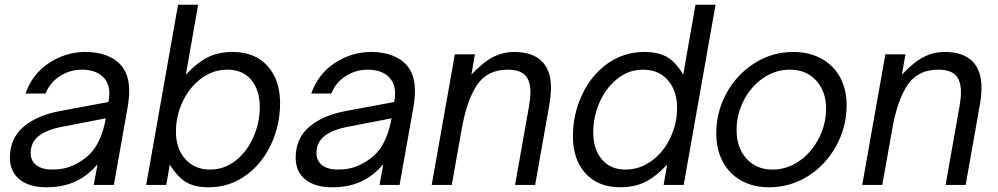

<svg xmlns="http://www.w3.org/2000/svg" viewBox="-20 -783 4225 813"><path d="M22 -115Q22 -197 79.5 -246Q137 -295 235 -313L439 -351Q443 -368 443 -387Q443 -425 423 -450Q391 -488 327 -488Q276 -488 233.5 -460.5Q191 -433 173 -387H88Q117 -470 188 -516.5Q259 -563 342 -563Q391 -563 430 -548.5Q469 -534 493 -506Q527 -467 527 -398Q527 -366 520 -326L462 0H377L393 -87Q354 -43 314 -22Q257 10 177 10Q104 10 63 -23Q22 -56 22 -115ZM292 -84Q354 -113 384.5 -161Q415 -209 428 -282L242 -246Q179 -234 144.5 -207.5Q110 -181 110 -134Q110 -102 134 -83.5Q158 -65 201 -65Q253 -65 292 -84Z M699 -86 684 0H599L734 -763H819L767 -467Q818 -521 863 -542Q908 -563 965 -563Q1059 -563 1112.5 -504Q1166 -445 1166 -346Q1166 -253 1127.5 -171Q1089 -89 1020 -39.5Q951 10 863 10Q805 10 768.5 -11.5Q732 -33 699 -86ZM1080 -329Q1080 -401 1044 -444.5Q1008 -488 943 -488Q881 -488 831 -450Q781 -412 753 -351.5Q725 -291 725 -226Q725 -154 764.5 -109.5Q804 -65 869 -65Q930 -65 978 -103Q1026 -141 1053 -202.5Q1080 -264 1080 -329Z M1232 -115Q1232 -197 1289.5 -246Q1347 -295 1445 -313L1649 -351Q1653 -368 1653 -387Q1653 -425 1633 -450Q1601 -488 1537 -488Q1486 -488 1443.5 -460.5Q1401 -433 1383 -387H1298Q1327 -470 1398 -516.5Q1469 -563 1552 -563Q1601 -563 1640 -548.5Q1679 -534 1703 -506Q1737 -467 1737 -398Q1737 -366 1730 -326L1672 0H1587L1603 -87Q1564 -43 1524 -22Q1467 10 1387 10Q1314 10 1273 -23Q1232 -56 1232 -115ZM1502 -84Q1564 -113 1594.5 -161Q1625 -209 1638 -282L1452 -246Q1389 -234 1354.5 -207.5Q1320 -181 1320 -134Q1320 -102 1344 -83.5Q1368 -65 1411 -65Q1463 -65 1502 -84Z M1808 0 1906 -553H1991L1976 -467Q2026 -520 2068 -541.5Q2110 -563 2157 -563Q2234 -563 2273.5 -524.5Q2313 -486 2313 -412Q2313 -375 2305 -333L2246 0H2161L2220 -333Q2226 -366 2226 -392Q2226 -442 2203 -465Q2180 -488 2130 -488Q2043 -488 1999.5 -422.5Q1956 -357 1935 -236L1893 0Z M2406 -206Q2406 -299 2444.5 -381.5Q2483 -464 2552 -513.5Q2621 -563 2709 -563Q2766 -563 2803.5 -542Q2841 -521 2873 -467L2925 -763H3010L2875 0H2790L2805 -86Q2755 -33 2710 -11.5Q2665 10 2607 10Q2513 10 2459.5 -48.5Q2406 -107 2406 -206ZM2847 -326Q2847 -399 2808 -443.5Q2769 -488 2703 -488Q2642 -488 2594 -449.5Q2546 -411 2519 -350Q2492 -289 2492 -223Q2492 -152 2528 -108.5Q2564 -65 2629 -65Q2689 -65 2739.5 -102Q2790 -139 2818.5 -199.5Q2847 -260 2847 -326Z M3013 -218Q3013 -310 3056.5 -389Q3100 -468 3175 -515.5Q3250 -563 3339 -563Q3407 -563 3458.5 -534.5Q3510 -506 3537.5 -455Q3565 -404 3565 -338Q3565 -247 3521.5 -166.5Q3478 -86 3402.5 -38Q3327 10 3237 10Q3169 10 3118.5 -18.5Q3068 -47 3040.5 -98.5Q3013 -150 3013 -218ZM3478 -323Q3478 -396 3436 -442Q3394 -488 3325 -488Q3263 -488 3211 -452Q3159 -416 3129 -357Q3099 -298 3099 -232Q3099 -157 3141 -111Q3183 -65 3251 -65Q3313 -65 3365 -101.5Q3417 -138 3447.5 -198Q3478 -258 3478 -323Z M3631 0 3729 -553H3814L3799 -467Q3849 -520 3891 -541.5Q3933 -563 3980 -563Q4057 -563 4096.5 -524.5Q4136 -486 4136 -412Q4136 -375 4128 -333L4069 0H3984L4043 -333Q4049 -366 4049 -392Q4049 -442 4026 -465Q4003 -488 3953 -488Q3866 -488 3822.5 -422.5Q3779 -357 3758 -236L3716 0Z"/></svg>

Font: Open Sauce One
Style: Italic
Weight: 400
Italic angle: -10°
Designer: Alfredo Marco Pradil
Foundry: Creative Sauce Fz LLC
Version: Version 1.477